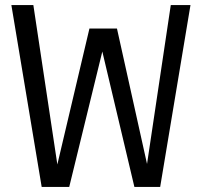

<svg xmlns="http://www.w3.org/2000/svg" viewBox="-20 -740 799 760"><path d="M734 -720 614 0H512L385 -536L254 0H145L25 -720H112L207 -89L334 -627H443L562 -91L656 -720Z"/></svg>

Font: Carrois Gothic SC
Style: Regular
Weight: 400
Designer: Ralph du Carrois
Foundry: Ralph du Carrois
Version: Version 1.002